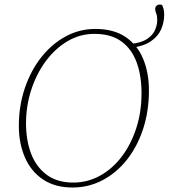

<svg xmlns="http://www.w3.org/2000/svg" viewBox="-20 -821 752 856"><path d="M303 15Q225 15 171.5 -21Q118 -57 91 -119.5Q64 -182 64 -259Q64 -350 91 -429Q118 -508 165 -567Q212 -626 273.5 -659Q335 -692 405 -692Q487 -692 540 -656Q593 -620 618.5 -558Q644 -496 644 -418Q644 -325 618 -246Q592 -167 545.5 -108.5Q499 -50 437 -17.5Q375 15 303 15ZM307 -7Q370 -7 425.5 -37.5Q481 -68 522.5 -122.5Q564 -177 587.5 -249.5Q611 -322 611 -405Q611 -484 589 -543.5Q567 -603 521 -636.5Q475 -670 401 -670Q336 -670 280.5 -637Q225 -604 183.5 -547.5Q142 -491 119 -419.5Q96 -348 96 -271Q96 -196 118.5 -136.5Q141 -77 188 -42Q235 -7 307 -7ZM562 -608 561 -625Q610 -630 636 -647.5Q662 -665 671.5 -688Q681 -711 681 -731Q681 -751 676.5 -761Q672 -771 672 -781Q672 -791 678.5 -796Q685 -801 692 -801Q699 -801 703 -798Q706 -792 709 -781.5Q712 -771 712 -755Q712 -722 698.5 -690.5Q685 -659 652 -636.5Q619 -614 562 -608Z"/></svg>

Font: Source Serif Pro ExtraLight
Style: Italic
Weight: 200
Italic angle: -12°
Designer: Frank Grießhammer
Foundry: Adobe Systems Incorporated
Version: Version 3.001;hotconv 1.0.111;makeotfexe 2.5.65597